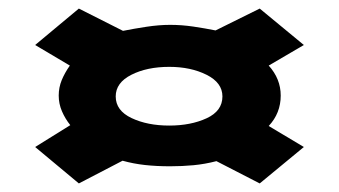

<svg xmlns="http://www.w3.org/2000/svg" viewBox="-20 -570 790 448"><path d="M164 -142 62 -227 144 -278Q132 -293 124.5 -310.5Q117 -328 117 -347Q117 -366 124 -383Q131 -400 143 -417L62 -465L164 -550L267 -498Q292 -503 321.5 -507.5Q351 -512 377 -512Q404 -512 431 -508Q458 -504 483 -499L586 -550L689 -465L607 -417Q635 -386 635 -347Q635 -306 607 -276L689 -227L586 -142L485 -194Q458 -187 431.5 -184.5Q405 -182 377 -182Q345 -182 318 -185Q291 -188 266 -195ZM375 -277Q425 -277 462 -294Q499 -311 499 -345Q499 -377 462 -395.5Q425 -414 375 -414Q323 -414 286.5 -395.5Q250 -377 250 -345Q250 -312 287 -294.5Q324 -277 375 -277Z"/></svg>

Font: Inconsolata ExtraExpanded Black
Style: Regular
Weight: 900
Width: 8
Monospace: yes
Designer: Raph Levien, Cyreal, Brenton Simpson
Foundry: Raph Levien, Cyreal, Google
Version: Version 3.001; ttfautohint (v1.8.2.53-6de2)